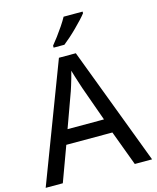

<svg xmlns="http://www.w3.org/2000/svg" viewBox="-135 -1034 918 1126"><g transform="rotate(-15 323.5 -471.0)"><path d="M541 0 461.9 -212.4H182.1L104 0H0L272.5 -716.8H375L646 0ZM434.1 -299.3 358.9 -509.8Q355.5 -520.5 348.4 -542Q341.3 -563.5 334.2 -586.4Q327.1 -609.4 322.8 -624.5Q317.9 -604.5 311.5 -582.3Q305.2 -560.1 299.1 -540.8Q293 -521.5 289.1 -509.8L212.9 -299.3ZM476.6 -942.4V-932.6Q465.8 -918.5 447.5 -898.7Q429.2 -878.9 407.2 -857.2Q385.3 -835.4 363.3 -815.9Q341.3 -796.4 323.2 -782.2H257.8V-794.4Q273.4 -813 292.7 -838.9Q312 -864.7 330.6 -892.3Q349.1 -919.9 361.3 -942.4Z"/></g></svg>

Font: Open Sans Medium
Style: Regular
Weight: 500
Designer: Monotype Design Team
Foundry: Monotype Imaging Inc.
Version: Version 3.000